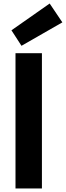

<svg xmlns="http://www.w3.org/2000/svg" viewBox="-20 -1070 374 1090"><path d="M218 -768V0H68V-768ZM102 -810 45 -898 262 -1050 334 -943Z"/></svg>

Font: Yaldevi ExtraLight
Style: Regular
Weight: 200
Designer: Sol Matas, Rajitha Manaperi, Kosala Senevirathne
Foundry: Mooniak
Version: Version 1.100